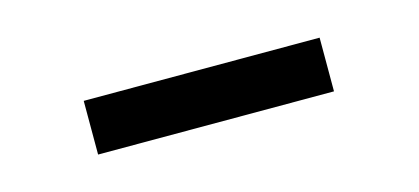

<svg xmlns="http://www.w3.org/2000/svg" viewBox="-25 -824 498 228"><g transform="rotate(-15 223.5 -710.0)"><path d="M78 -677H368V-743H78Z"/></g></svg>

Font: Noto Serif JP
Style: Bold
Weight: 700
Designer: Ryoko NISHIZUKA 西塚涼子 (kana & ideographs); Frank Grießhammer (Latin, Greek & Cyrillic); Wenlong ZHANG 张文龙 (bopomofo); San
Foundry: Adobe
Version: Version 2.001;hotconv 1.1.0;makeotfexe 2.6.0